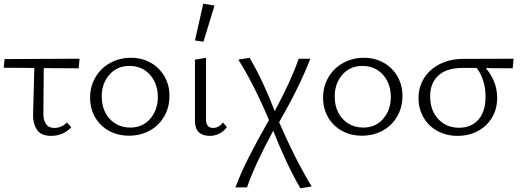

<svg xmlns="http://www.w3.org/2000/svg" viewBox="-20 -731 2823 1040"><path d="M215 -117Q214 -84 228 -61Q242 -38 275 -38Q293 -38 311 -45.5Q329 -53 342 -68L366 -42Q348 -21 319.5 -8Q291 5 257 5Q202 5 180 -28.5Q158 -62 159 -108L166 -363L0 -364L5 -411L411 -413L406 -361L217 -362Z M468 -202Q468 -263 497 -312.5Q526 -362 576.5 -390Q627 -418 690 -418Q749 -418 796.5 -391Q844 -364 871 -317Q898 -270 898 -212Q898 -150 869.5 -100.5Q841 -51 791 -23.5Q741 4 678 4Q618 4 570 -22.5Q522 -49 495 -96Q468 -143 468 -202ZM835 -206Q835 -255 815 -293.5Q795 -332 760.5 -353Q726 -374 682 -374Q614 -374 572.5 -326.5Q531 -279 531 -208Q531 -158 551 -120Q571 -82 606 -61Q641 -40 685 -40Q753 -40 794 -88Q835 -136 835 -206Z M1036 -79V-408L1096 -418V-88Q1094 -38 1135 -38Q1149 -38 1163 -45.5Q1177 -53 1187 -68L1209 -43Q1194 -21 1169.5 -8Q1145 5 1116 5Q1076 5 1055.5 -16.5Q1035 -38 1036 -79ZM1036 -512 1081 -711 1142 -701 1082 -505Z M1607 289Q1530 156 1460 -23Q1360 162 1318 284H1255Q1286 202 1331 114Q1376 26 1437 -81Q1354 -277 1271 -408L1332 -418Q1405 -294 1468 -129Q1556 -292 1598 -413H1661Q1603 -262 1492 -69Q1574 122 1668 279Z M1730 -202Q1730 -263 1759 -312.5Q1788 -362 1838.5 -390Q1889 -418 1952 -418Q2011 -418 2058.5 -391Q2106 -364 2133 -317Q2160 -270 2160 -212Q2160 -150 2131.5 -100.5Q2103 -51 2053 -23.5Q2003 4 1940 4Q1880 4 1832 -22.5Q1784 -49 1757 -96Q1730 -143 1730 -202ZM2097 -206Q2097 -255 2077 -293.5Q2057 -332 2022.5 -353Q1988 -374 1944 -374Q1876 -374 1834.5 -326.5Q1793 -279 1793 -208Q1793 -158 1813 -120Q1833 -82 1868 -61Q1903 -40 1947 -40Q2015 -40 2056 -88Q2097 -136 2097 -206Z M2757 -361Q2709 -362 2611 -362Q2638 -332 2655.5 -290.5Q2673 -249 2673 -201Q2673 -140 2644.5 -93Q2616 -46 2567 -20.5Q2518 5 2459 5Q2398 5 2349.5 -21.5Q2301 -48 2274 -95Q2247 -142 2247 -199Q2247 -260 2277.5 -308.5Q2308 -357 2363.5 -384.5Q2419 -412 2490 -412L2762 -413ZM2562 -363H2485Q2400 -363 2355 -322.5Q2310 -282 2310 -209Q2310 -133 2354 -86Q2398 -39 2467 -39Q2532 -39 2571 -82.5Q2610 -126 2610 -207Q2610 -255 2597 -295Q2584 -335 2562 -363Z"/></svg>

Font: Ysabeau Semilight
Style: Regular
Weight: 300
Designer: Christian Thalmann (Catharsis Fonts)
Version: Version 0.003